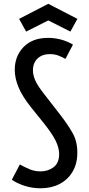

<svg xmlns="http://www.w3.org/2000/svg" viewBox="-20 -987 471 1016"><path d="M194.8 9.3Q150.9 9.3 111.1 -3.4Q71.3 -16.1 42.5 -35.6L85 -116.7Q109.4 -103 136.2 -91.6Q163.1 -80.1 194.8 -80.1Q233.9 -80.1 263.4 -102.1Q293 -124 293 -171.9Q293 -204.1 274.7 -241.9Q256.3 -279.8 210 -337.4L146 -417Q98.1 -476.6 78.1 -525.1Q58.1 -573.7 58.1 -617.2Q58.1 -690.4 105 -738.5Q151.9 -786.6 234.4 -786.6Q267.6 -786.6 301 -778.1Q334.5 -769.5 366.2 -751L326.2 -675.3Q308.6 -685.5 288.6 -693.1Q268.6 -700.7 244.1 -700.7Q203.6 -700.7 179 -677.7Q154.3 -654.8 154.3 -613.8Q154.3 -591.3 165.3 -564.5Q176.3 -537.6 209.5 -494.6L302.7 -374.5Q338.9 -327.6 364 -283.4Q389.2 -239.3 389.2 -179.2Q389.2 -120.6 364 -78.4Q338.9 -36.1 295.2 -13.4Q251.5 9.3 194.8 9.3ZM118.2 -819.8 81.1 -887.2 235.4 -966.8 389.6 -887.2 352.5 -819.8 235.4 -878.9Z"/></svg>

Font: Voltaire
Style: Regular
Weight: 400
Designer: Yvonne Schüttler, Eben Sorkin, Emma Marichal
Foundry: Sorkin Type Co.
Version: Version 1.010; ttfautohint (v1.8.4.7-5d5b)